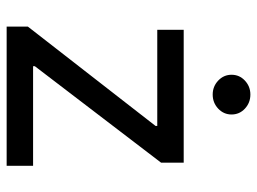

<svg xmlns="http://www.w3.org/2000/svg" viewBox="-120 -672 791 592"><g transform="rotate(90 276.0 -375.5)"><path d="M61.5 0V-65.4L367.7 -459V-464.4H71.3V-545.9H481V-476.1L183.6 -86.9V-81.5H490.7V0ZM271 -635.3Q246.1 -635.3 228 -652.3Q210 -669.4 210 -693.4Q210 -717.8 228 -734.6Q246.1 -751.5 271 -751.5Q296.4 -751.5 314.5 -734.6Q332.5 -717.8 332.5 -693.4Q332.5 -669.4 314.5 -652.3Q296.4 -635.3 271 -635.3Z"/></g></svg>

Font: Inter-Regular
Style: Regular
Weight: 400
Designer: Rasmus Andersson
Foundry: rsms
Version: Version 4.000;git-a52131595